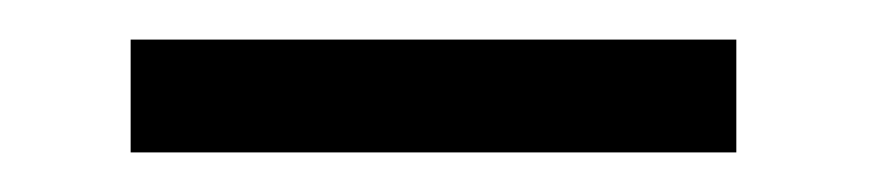

<svg xmlns="http://www.w3.org/2000/svg" viewBox="-20 -306 439 97"><path d="M46 -286H352V-229H46Z"/></svg>

Font: Arima Medium
Style: Regular
Weight: 500
Designer: Joana Correia and Natanael Gama
Foundry: NDISCOVER
Version: Version 1.101;gftools[0.9.23]